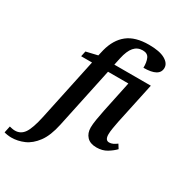

<svg xmlns="http://www.w3.org/2000/svg" viewBox="-363 -915 1200 1299"><g transform="rotate(30 237.0 -265.0)"><path d="M-77 240Q-91 240 -107.5 237.5Q-124 235 -133 232L-122 180Q-114 182 -102 184.5Q-90 187 -79 187Q-34 187 -7.5 148.5Q19 110 40 12L143 -473H58L67 -515L156 -536L167 -583Q191 -675 251 -722.5Q311 -770 418 -770Q501 -770 543.5 -746Q586 -722 586 -686Q586 -616 462 -616Q463 -659 450.5 -687.5Q438 -716 400 -716Q359 -716 333 -686Q307 -656 293 -592L281 -536H566L497 -213Q492 -188 487 -158Q482 -128 482 -108Q482 -62 513 -62Q528 -62 542 -68.5Q556 -75 572 -87L592 -55Q570 -32 536 -11Q502 10 455 10Q406 10 380.5 -17Q355 -44 355 -88Q355 -113 361.5 -153Q368 -193 376 -231L427 -473H268L168 -2Q148 93 109 145.5Q70 198 21.5 219Q-27 240 -77 240Z"/></g></svg>

Font: Noto Serif SemiCondensed SemiBold
Style: Italic
Weight: 600
Width: 4
Italic angle: -12°
Designer: Monotype Design Team
Foundry: Monotype Imaging Inc.
Version: Version 2.014; ttfautohint (v1.8.4.7-5d5b)